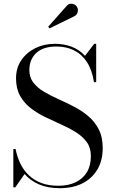

<svg xmlns="http://www.w3.org/2000/svg" viewBox="-20 -995 608 1030"><path d="M301.5 14.5Q235.5 14.5 189 -5.8Q142.5 -26 112 -61.5L62 10H51.5V-195.5H63.5Q72 -153 89.5 -117Q107 -81 135 -54.5Q163 -28 202 -13.2Q241 1.5 293 1.5Q346 1.5 385.2 -17Q424.5 -35.5 446 -71Q467.5 -106.5 467.5 -158Q467.5 -202 445.8 -232.2Q424 -262.5 388.2 -285Q352.5 -307.5 309.8 -326.5Q267 -345.5 224 -366.2Q181 -387 145.2 -414.5Q109.5 -442 87.8 -480.8Q66 -519.5 66 -575Q66 -630.5 94.2 -672Q122.5 -713.5 169.8 -736.8Q217 -760 273.5 -760Q323.5 -760 364.8 -744.2Q406 -728.5 436 -695.5L485.5 -760H496V-554.5H484Q474 -620 446.2 -662.2Q418.5 -704.5 376.8 -725Q335 -745.5 283 -745.5Q211.5 -745.5 174.5 -710.8Q137.5 -676 137.5 -619Q137.5 -579.5 158.8 -552Q180 -524.5 215 -503.5Q250 -482.5 292 -463.8Q334 -445 376.2 -423.2Q418.5 -401.5 453.5 -372Q488.5 -342.5 509.8 -301Q531 -259.5 531 -200Q531 -135 503 -86.8Q475 -38.5 423.5 -12Q372 14.5 301.5 14.5ZM246 -843 238.5 -851.5 337.5 -963Q347 -974 358.2 -975Q369.5 -976 379.2 -971Q389 -966 393.5 -957.5Q398.5 -949.5 398 -939.5Q397.5 -929.5 393 -921.2Q388.5 -913 380 -908.5Z"/></svg>

Font: Bodoni Moda 18pt
Style: Regular
Weight: 400
Designer: Owen Earl
Foundry: indestructible type
Version: Version 2.005